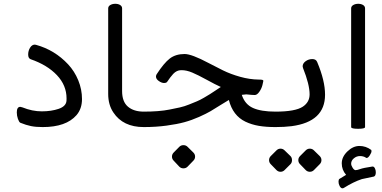

<svg xmlns="http://www.w3.org/2000/svg" viewBox="-20 -687 2064 1038"><path d="M339.4 -141.6 339.8 -154.8Q339.8 -225.6 287.6 -280.8Q235.4 -335.9 146 -366.7Q132.3 -371.6 132.3 -392.1Q132.3 -412.6 142.6 -429.2Q152.8 -445.8 168.5 -445.8Q172.4 -445.8 175.8 -444.3Q275.9 -416.5 348.1 -339.4Q382.8 -302.2 403.1 -252.9Q423.3 -203.6 423.3 -151.4Q423.3 -99.1 393.6 -64.5Q337.4 0 210.9 0Q173.3 0 147.2 -5.4Q121.1 -10.7 89.8 -23.4Q83 -26.9 76.9 -44.2Q70.8 -61.5 70.8 -79.1Q70.8 -109.4 89.8 -109.4Q92.8 -109.4 101.6 -106.4Q154.3 -85 205.8 -85Q257.3 -85 297.1 -98.6Q336.9 -112.3 339.4 -141.6Z M564.9 -179.2V-641.6Q564.9 -653.3 576.4 -659.9Q587.9 -666.5 603.3 -666.5Q618.7 -666.5 629.4 -659.9Q640.1 -653.3 640.1 -641.6V-194.8Q640.1 -137.2 671.6 -110.4Q703.1 -83.5 757.3 -83.5V0Q645 0 592.8 -79.1Q564.9 -120.6 564.9 -179.2Z M918.9 181.6Q909.7 172.4 909.7 159.7Q909.7 147 918.9 137.7L949.7 106.4Q958.5 97.7 971.7 97.7Q984.9 97.7 993.7 106.4L1025.4 137.7Q1034.7 147 1034.7 159.7Q1034.7 172.4 1025.4 181.6L993.7 214.4Q984.9 223.1 971.7 223.1Q958.5 223.1 949.7 214.4ZM756.3 -83.5Q841.3 -83.5 896.5 -94.7Q927.2 -100.6 952.1 -106.2Q977.1 -111.8 1002.4 -122.1Q1027.8 -132.3 1044.4 -139.2Q1061 -146 1083 -158.9Q1105 -171.9 1115.2 -178.2Q1125.5 -184.6 1146.2 -198.5Q1167 -212.4 1173.8 -216.8Q1144 -230 1097.2 -255.9Q1050.3 -281.7 1019.3 -294.7Q988.3 -307.6 962.4 -307.6H959Q935.5 -307.6 916.5 -287.6Q900.9 -270.5 883.3 -244.1Q878.9 -238.3 866.5 -238.3Q854 -238.3 838.6 -249Q823.2 -259.8 823.2 -273.4Q823.2 -278.8 826.7 -285.2Q866.2 -346.2 897.9 -370.6Q929.7 -395 978 -395Q1016.1 -395 1106.9 -346.7Q1144.5 -326.7 1185.8 -306.4Q1227.1 -286.1 1278.6 -271.7Q1330.1 -257.3 1378.9 -256.8Q1393.6 -256.8 1398.7 -255.1Q1403.8 -253.4 1403.8 -249.8Q1403.8 -246.1 1398.7 -226.6Q1393.6 -207 1381.6 -190.2Q1369.6 -173.3 1357.2 -173.3Q1344.7 -173.3 1311.5 -176.8Q1308.1 -176.8 1287.1 -174.3Q1303.7 -123 1347.7 -103.3Q1391.6 -83.5 1469.7 -83.5V0Q1418.5 0 1379.4 -6.6Q1340.3 -13.2 1306.6 -29.3Q1238.8 -62 1217.3 -146.5Q1203.1 -138.7 1171.9 -118.9Q1140.6 -99.1 1118.4 -85.9Q1096.2 -72.8 1056.2 -54.9Q1016.1 -37.1 976.8 -26.4Q937.5 -15.6 879.9 -7.8Q822.3 0 757.3 0Q741.2 0 728.5 -12.7Q715.8 -25.4 715.8 -41.5Q715.8 -57.6 728.3 -70.6Q740.7 -83.5 756.3 -83.5Z M1602.1 200.7Q1592.8 191.4 1592.8 178.7Q1592.8 166 1602.1 156.7L1632.8 126Q1642.1 116.7 1655 116.7Q1668 116.7 1677.2 126L1708.5 156.7Q1717.8 166 1717.8 178.7Q1717.8 191.4 1708.5 200.7L1677.2 232.4Q1668 241.7 1655 241.7Q1642.1 241.7 1632.8 232.4ZM1443.8 200.7Q1434.6 191.4 1434.6 178.7Q1434.6 166 1443.8 156.7L1474.6 126Q1483.9 116.7 1496.6 116.7Q1509.3 116.7 1518.6 126L1550.3 156.7Q1558.6 165 1558.6 178.7Q1558.6 192.4 1550.3 200.7L1518.6 232.4Q1509.3 241.7 1496.6 241.7Q1483.9 241.7 1474.6 232.4ZM1469.7 -83.5Q1576.7 -83.5 1617.2 -110.4Q1653.8 -134.8 1653.8 -176.8Q1653.8 -230 1618.2 -319.3Q1616.2 -326.2 1616.2 -328.1Q1616.2 -344.2 1632.3 -356Q1648.4 -367.7 1668.5 -367.7Q1688.5 -367.7 1694.8 -351.6Q1737.3 -251 1737.3 -174.8Q1737.3 -28.8 1556.6 -4.9Q1517.6 0 1469.7 0Q1454.1 0 1441.2 -12.7Q1428.2 -25.4 1428.2 -41.5Q1429.2 -57.6 1441.7 -70.6Q1454.1 -83.5 1469.7 -83.5Z M1814.9 280.3Q1836.4 267.6 1843 263.2Q1849.6 258.8 1851.1 258.3Q1827.6 231.4 1827.6 196.3Q1827.6 161.1 1858.2 131.6Q1888.7 102.1 1923.3 102.1Q1958 102.1 1986.8 123.5Q1988.3 124.5 1988.3 131.3Q1988.3 138.2 1979.2 152.6Q1970.2 167 1961.9 167Q1959.5 167 1957.5 165Q1944.3 156.7 1926 156.7Q1907.7 156.7 1893.1 168.9Q1878.4 181.2 1878.4 197.8Q1878.4 207.5 1886.5 220.2Q1894.5 232.9 1902.6 232.9Q1910.6 232.9 1927.5 226.8Q1944.3 220.7 1992.7 213.4H1995.1Q2002 213.4 2006.8 222.9Q2011.7 232.4 2011.7 244.1Q2011.7 264.2 2001 267.6Q1940.4 280.3 1936.5 281.2Q1890.6 296.4 1839.4 328.6Q1835.4 331.1 1831.5 331.1Q1822.8 331.1 1816.4 319.1Q1810.1 307.1 1810.1 295.4Q1810.1 283.7 1814.9 280.3ZM1878.4 0V-641.6Q1878.4 -653.3 1889.9 -659.9Q1901.4 -666.5 1916.7 -666.5Q1932.1 -666.5 1942.9 -659.9Q1953.6 -653.3 1953.6 -641.6V0Q1953.6 9.3 1916 9.3Q1878.4 9.3 1878.4 0Z"/></svg>

Font: Behdad
Style: Regular
Weight: 400
Designer: Mohammad Saleh Souzanchi
Foundry: http://font-store.ir
Version: Version:1.0.1;RFB:1.2.5;Building:2018-09-04 19:53:52.209180